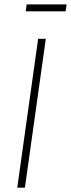

<svg xmlns="http://www.w3.org/2000/svg" viewBox="-20 -860 325 880"><path d="M280.8 -808.1H98.1L102.1 -839.8H285.2ZM189.9 -682.1 94.2 0H59.1L154.8 -682.1Z"/></svg>

Font: Fira Sans Compressed UltraLight
Style: Italic
Weight: 200
Width: 3
Italic angle: -8°
Designer: Carrois Corporate & Edenspiekermann AG
Foundry: Carrois Corporate GbR & Edenspiekermann AG
Version: Version 4.203;PS 004.203;hotconv 1.0.88;makeotf.lib2.5.64775